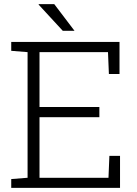

<svg xmlns="http://www.w3.org/2000/svg" viewBox="-20 -915 668 935"><path d="M34.7 0ZM463.9 -344.2H172.4V-49.3H508.3L512.7 -155.8H564.5V0H34.7V-43L114.3 -49.3V-661.1L34.7 -667.5V-710.9H114.3H562V-554.7H510.3L505.9 -661.1H172.4V-394H463.9ZM342.8 -765.1H285.6L168 -892.6L168.9 -895H244.1Z"/></svg>

Font: TypoPRO Roboto Slab
Style: Light
Weight: 300
Designer: Google
Version: Version 1.100263; 2013; ttfautohint (v0.94.20-1c74) -l 8 -r 